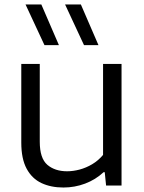

<svg xmlns="http://www.w3.org/2000/svg" viewBox="-20 -828 644 857"><path d="M263 9Q207.5 9 165.2 -10.8Q123 -30.5 99 -74.8Q75 -119 75 -191.5V-542.5H157.5V-195.5Q157.5 -121.5 191.2 -92.5Q225 -63.5 279.5 -63.5Q306.5 -63.5 335.5 -71.2Q364.5 -79 391.5 -95Q418.5 -111 440 -136.5V-542.5H522.5V0H453.5L447.5 -59.5H442.5Q406.5 -26 360 -8.5Q313.5 9 263 9ZM355 -626.5 270.5 -808H341L419.5 -626.5ZM178.5 -626.5 94 -808H164.5L243 -626.5Z"/></svg>

Font: Encode Sans SemiExpanded
Style: Regular
Weight: 400
Width: 6
Designer: Multiple Designers
Foundry: Impallari Type
Version: Version 3.002